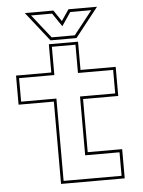

<svg xmlns="http://www.w3.org/2000/svg" viewBox="-57 -882 690 927"><g transform="rotate(-5 288.0 -418.5)"><path d="M201 0V-399H30V-540H201V-677H342.5V-540H513V-399H342.5V-141.5H509.5V0ZM214.5 -13.5H495.5V-127.5H329V-412.5H499.5V-526.5H329V-663.5H214.5V-526.5H43.5V-412.5H214.5ZM210.5 -695 98.5 -837H237L273.5 -783L310 -837H448.5L336.5 -695ZM217.5 -709H329.5L419.5 -823H317.5L273.5 -758L229.5 -823H127.5Z"/></g></svg>

Font: Tourney Expanded Thin
Style: Regular
Weight: 100
Width: 7
Designer: Tyler Finck
Foundry: Etcetera Type Co
Version: Version 1.010; ttfautohint (v1.8.3)